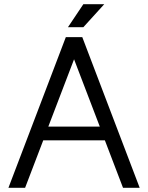

<svg xmlns="http://www.w3.org/2000/svg" viewBox="-20 -890 702 910"><path d="M292 -714 20 0H99L185 -225H477L563 0H642L370 -714ZM209 -290 331 -609 453 -290ZM302 -761H375L474 -870H375Z"/></svg>

Font: Non Bureau Light
Style: Regular
Weight: 300
Designer: Jona Saucedo
Foundry: Non Foundry
Version: Version 1.000;FEAKit 1.0